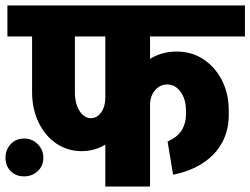

<svg xmlns="http://www.w3.org/2000/svg" viewBox="-52 -680 913 700"><path d="M403 -547V-660H841V-547ZM626 -261V-278H782V-261ZM579 -43 559 -164Q598 -182 612 -207.5Q626 -233 626 -261H782Q782 -205 758 -160.5Q734 -116 688.5 -86Q643 -56 579 -43ZM626 -277Q626 -318 606.5 -345Q587 -372 558 -372L592 -492Q647 -492 689.5 -464Q732 -436 757 -387.5Q782 -339 782 -277ZM407 -297Q407 -353 431 -397Q455 -441 497 -466.5Q539 -492 592 -492L558 -372Q531 -372 513 -350.5Q495 -329 495 -297ZM245 -129Q194 -129 153 -157Q112 -185 88.5 -234Q65 -283 65 -344H221Q221 -317 228.5 -295.5Q236 -274 249.5 -261.5Q263 -249 279 -249ZM245 -129 279 -249Q302 -249 317 -270.5Q332 -292 332 -324H420Q420 -269 397 -224.5Q374 -180 334.5 -154.5Q295 -129 245 -129ZM65 -343V-620H221V-343ZM-25 -547V-660H396V-547ZM332 0V-645H495V0ZM242 -547V-660H586V-547ZM36 -37Q6 -37 -13 -56Q-32 -75 -32 -105Q-32 -134 -13 -154.5Q6 -175 36 -175Q65 -175 85.5 -154.5Q106 -134 106 -105Q106 -75 85.5 -56Q65 -37 36 -37Z"/></svg>

Font: Akshar Light
Style: Regular
Weight: 300
Designer: Tall Chai
Foundry: Tall Chai
Version: Version 1.100